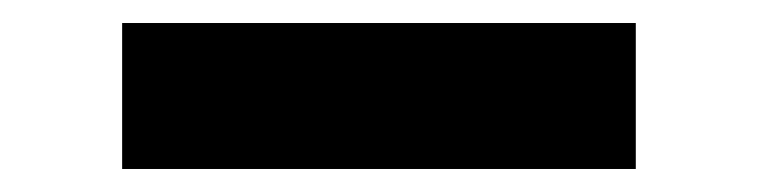

<svg xmlns="http://www.w3.org/2000/svg" viewBox="-20 -404 655 166"><path d="M85.6 -257.9V-384.1H529.7V-257.9Z"/></svg>

Font: FiraCode Nerd Font
Style: Bold
Weight: 700
Designer: Carrois Corporate, Edenspiekermann AG, Nikita Prokopov
Foundry: Carrois Corporate, Edenspiekermann AG, Nikita Prokopov
Version: Version 6.002;Nerd Fonts 2.1.0